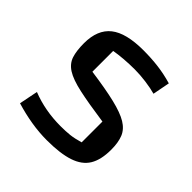

<svg xmlns="http://www.w3.org/2000/svg" viewBox="-145 -636 771 771"><g transform="rotate(45 240.5 -250.0)"><path d="M56 -366Q56 -443 101.5 -479Q147 -515 245 -515Q290 -515 330 -510Q370 -505 411 -493L397 -420Q372 -427 338.5 -431.5Q305 -436 275 -436Q243 -436 213 -433.5Q183 -431 161 -427V-309Q248 -297 302 -284Q356 -271 385 -253.5Q414 -236 425 -209Q436 -182 436 -141Q436 -84 415.5 -50Q395 -16 348.5 -0.5Q302 15 226 15Q182 15 136.5 7.5Q91 0 45 -14L61 -94Q137 -64 225 -64Q255 -64 277.5 -66.5Q300 -69 331 -78V-196Q239 -209 184 -221Q129 -233 101.5 -250.5Q74 -268 65 -295.5Q56 -323 56 -366Z"/></g></svg>

Font: Changa ExtraLight
Style: Regular
Weight: 400
Version: Version 3.002; ttfautohint (v1.8.2)